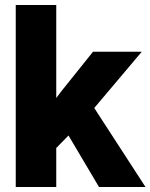

<svg xmlns="http://www.w3.org/2000/svg" viewBox="-20 -748 602 768"><path d="M43 -728H205V-356L227 -385L352 -541H547L357 -316L562 0H376L254 -206L205 -156V0H43Z"/></svg>

Font: Freesentation 9 Black
Style: Regular
Weight: 900
Designer: glyphs from Roboto by Christian Robertson / Hangul glyphs from Noto Sans CJK(Source Han Sans) by Jang Soo-young and Kang
Foundry: PT&
Version: Version 2.001